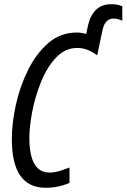

<svg xmlns="http://www.w3.org/2000/svg" viewBox="-20 -879 599 909"><path d="M196 10Q256 10 309 -13V-86Q284 -76 260 -69Q236 -62 214 -62Q119 -62 119 -227Q119 -278 132.5 -349.5Q146 -421 174 -490.5Q202 -560 245 -606Q288 -652 346 -652Q394 -652 440 -617L466 -739Q478 -791 517 -791Q539 -791 559 -781V-849Q548 -854 536.5 -856.5Q525 -859 506 -859Q421 -859 397 -760L388 -718Q365 -725 344 -725Q266 -725 208.5 -675Q151 -625 112.5 -547Q74 -469 55 -382Q36 -295 36 -220Q36 10 196 10Z"/></svg>

Font: Noto Sans UI Condensed
Style: Italic
Weight: 400
Width: 3
Italic angle: -12°
Designer: Monotype Design Team
Foundry: Monotype Imaging Inc.
Version: Version 1.901